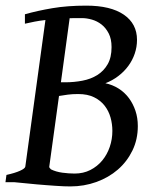

<svg xmlns="http://www.w3.org/2000/svg" viewBox="-21 -650 549 685"><path d="M470.7 -200.2Q470.7 -152.3 451.4 -112.8Q432.1 -73.2 399.4 -44.9Q366.7 -16.6 322.8 -0.7Q278.8 15.1 230 15.1Q220.2 15.1 206.3 14.6Q192.4 14.2 176.5 12.9Q160.6 11.7 143.6 10.5Q126.5 9.3 110.4 7.8Q72.3 4.4 29.8 0H-1.5L2 -25.9Q32.7 -32.7 50.5 -40.8Q68.4 -48.8 69.3 -55.7L141.1 -578.6Q120.1 -576.2 102.5 -572.8Q85 -569.3 67.9 -565.4V-599.1Q112.8 -611.8 166 -620.8Q219.2 -629.9 287.1 -629.9Q373.5 -629.9 420.7 -597.7Q467.8 -565.4 467.8 -507.8Q467.8 -482.4 459.7 -458.7Q451.7 -435.1 436.8 -414.8Q421.9 -394.5 401.1 -378.7Q380.4 -362.8 355 -353Q380.4 -347.7 401.9 -334.2Q423.3 -320.8 438.5 -300.5Q453.6 -280.3 462.2 -254.9Q470.7 -229.5 470.7 -200.2ZM257.8 -314.5Q236.3 -314.5 220.5 -312.3Q204.6 -310.1 189.5 -307.6L154.8 -55.7Q153.8 -52.2 160.6 -45.9Q178.2 -37.1 201.4 -33.9Q224.6 -30.8 245.1 -30.8Q276.4 -30.8 301.3 -43.5Q326.2 -56.2 343.8 -77.4Q361.3 -98.6 370.6 -126Q379.9 -153.3 379.9 -183.1Q379.9 -207.5 373.3 -231Q366.7 -254.4 352.3 -272.9Q337.9 -291.5 314.7 -303Q291.5 -314.5 257.8 -314.5ZM271.5 -585.4H248Q237.3 -585.4 227.5 -585L196.3 -356.4H211.9Q243.2 -356.4 272.9 -362.1Q302.7 -367.7 325.9 -382.1Q349.1 -396.5 363 -420.7Q377 -444.8 377 -481.9Q377 -511.2 366.7 -531Q356.4 -550.8 341.1 -562.7Q325.7 -574.7 306.9 -580.1Q288.1 -585.4 271.5 -585.4Z"/></svg>

Font: Gentium Book Basic
Style: Italic
Weight: 400
Italic angle: -8°
Designer: J. Victor Gaultney and Annie Olsen
Foundry: SIL International
Version: Version 1.102; 2013; Maintenance release